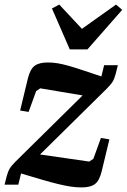

<svg xmlns="http://www.w3.org/2000/svg" viewBox="-36 -807 554 839"><path d="M321 12Q298 12 274 8.5Q250 5 219 -2.5Q188 -10 148.5 -21.5Q109 -33 56 -49L44 0H-16L-7 -36Q-1 -58 6.5 -70.5Q14 -83 33 -102L325 -390L140 -421L122 -409L89 -318L52 -324L86 -465Q96 -505 115.5 -519.5Q135 -534 173 -534Q195 -534 216 -530.5Q237 -527 263.5 -519.5Q290 -512 324.5 -500.5Q359 -489 407 -473L419 -522H479L470 -486Q464 -463 456.5 -450.5Q449 -438 430 -419L139 -132L354 -101L372 -113L405 -204L442 -198L408 -57Q398 -17 378.5 -2.5Q359 12 321 12ZM191 -770 223 -787 322 -681 471 -787 498 -764 346 -591H269Z"/></svg>

Font: IBM Plex Serif SmBld
Style: Italic
Weight: 600
Italic angle: -14°
Designer: Mike Abbink, Paul van der Laan, Pieter van Rosmalen
Foundry: Bold Monday
Version: Version 3.001